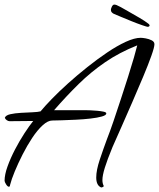

<svg xmlns="http://www.w3.org/2000/svg" viewBox="-59 -750 694 838"><path d="M382 68Q371 63 366 52Q361 41 361 25Q361 -7 376.5 -53.5Q392 -100 408 -143Q421 -176 436.5 -221.5Q452 -267 468.5 -317.5Q485 -368 500 -415Q515 -462 525.5 -498.5Q536 -535 540 -552Q462 -521 400 -478.5Q338 -436 284.5 -383.5Q231 -331 177 -269H318Q322 -269 336 -268.5Q350 -268 366 -266.5Q382 -265 393.5 -262.5Q405 -260 405 -255Q405 -247 385.5 -241.5Q366 -236 335.5 -232.5Q305 -229 272 -227.5Q239 -226 211 -225Q183 -224 169 -224Q150 -224 127 -203Q104 -182 81.5 -148Q59 -114 39.5 -75.5Q20 -37 5.5 -2Q-9 33 -15 57Q-15 59 -16 62Q-17 65 -20 65Q-26 65 -32.5 54.5Q-39 44 -39 39Q-39 12 -26 -24Q-13 -60 6.5 -97.5Q26 -135 47.5 -168Q69 -201 86 -222Q61 -222 35 -221.5Q9 -221 -17 -221Q-23 -221 -29.5 -225.5Q-36 -230 -38 -236Q-34 -247 -14 -251.5Q6 -256 32.5 -257.5Q59 -259 83 -260Q107 -261 118 -264Q136 -286 167 -318Q198 -350 238 -386Q278 -422 322 -457Q366 -492 409 -521Q452 -550 490 -567.5Q528 -585 555 -585Q563 -585 577 -582.5Q591 -580 603 -574Q615 -568 615 -557Q615 -544 601.5 -506Q588 -468 566 -415.5Q544 -363 519 -305.5Q494 -248 471 -196Q448 -144 432 -108Q409 -52 398.5 -18Q388 16 388 36Q388 51 394 62Q395 63 390 66Q385 69 382 68ZM585 -633Q582 -633 561.5 -640Q541 -647 515 -657.5Q489 -668 466.5 -677.5Q444 -687 437 -690Q433 -692 429 -696Q425 -700 425 -707Q425 -712 429 -720.5Q433 -729 439 -730Q444 -730 449.5 -728Q455 -726 468 -719Q482 -711 505 -698Q528 -685 551 -671.5Q574 -658 588 -647Q590 -646 591.5 -644Q593 -642 594 -640Q594 -633 585 -633Z"/></svg>

Font: Hurricane
Style: Regular
Weight: 400
Designer: Robert E. Leuschke
Foundry: Robert E. Leuschke
Version: Version 1.010; ttfautohint (v1.8.3)